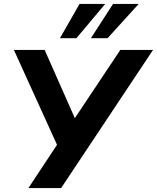

<svg xmlns="http://www.w3.org/2000/svg" viewBox="-20 -960 801 980"><path d="M125 0 271 -221 51 -705H208L362 -357L594 -705H761L292 0ZM286 -765 386 -940H517L370 -765ZM444 -765 557 -940H688L529 -765Z"/></svg>

Font: Nunito Sans ExtraBold
Style: Italic
Weight: 800
Italic angle: -9°
Designer: Vernon Adams
Foundry: Vernon Adams
Version: Version 3.006; ttfautohint (v1.8.3)